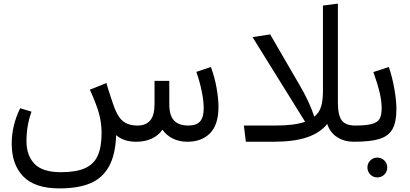

<svg xmlns="http://www.w3.org/2000/svg" viewBox="-20 -787 2275 1066"><path d="M1193 -194Q1193 -95 1146.5 -47.5Q1100 0 1020 0Q976 0 940 -17.5Q904 -35 882 -67Q859 -34 821.5 -17Q784 0 736 0Q666 0 625 -37Q621 73 584.5 138Q548 203 480.5 231Q413 259 310 259Q174 259 109.5 193Q45 127 45 10Q45 -90 92 -186L155 -167Q127 -90 127 -3Q127 76 171.5 122.5Q216 169 318 169Q401 169 450.5 147.5Q500 126 522 78.5Q544 31 544 -49Q544 -106 529 -159Q514 -212 479 -289L571 -326Q577 -302 593 -254L605 -218Q629 -143 660 -116.5Q691 -90 744 -90Q790 -90 814 -118.5Q838 -147 838 -208V-338H920V-209Q920 -145 946.5 -117.5Q973 -90 1026 -90Q1070 -90 1090.5 -112.5Q1111 -135 1111 -186Q1111 -225 1100.5 -278Q1090 -331 1070 -388L1151 -415Q1172 -358 1182.5 -298.5Q1193 -239 1193 -194Z M1964 -45 1944 0Q1892 0 1852 -25.5Q1812 -51 1797 -99Q1757 -49 1684.5 -24.5Q1612 0 1498 0H1345L1334 -90H1509Q1616 -90 1674 -111L1382 -581L1480 -596L1642 -317Q1700 -218 1725 -139Q1753 -162 1763 -196Q1773 -230 1773 -281V-756L1856 -767V-218Q1856 -147 1877.5 -118.5Q1899 -90 1952 -90Z M2099 -187Q2099 -225 2088 -272.5Q2077 -320 2053 -387L2139 -415Q2159 -355 2170 -291Q2181 -227 2181 -182Q2181 -110 2159.5 -71Q2138 -32 2088 -16Q2038 0 1944 0L1924 -45L1952 -90Q2014 -90 2045.5 -99Q2077 -108 2088 -128Q2099 -148 2099 -187ZM2020 143Q2020 120 2036 104Q2052 88 2075 88Q2098 88 2114 104Q2130 120 2130 143Q2130 166 2114 182Q2098 198 2075 198Q2052 198 2036 182Q2020 166 2020 143Z"/></svg>

Font: Fira GO
Style: Regular
Weight: 400
Designer: Carrois Corporate
Foundry: Carrois Corporate GbR
Version: Version 0.300